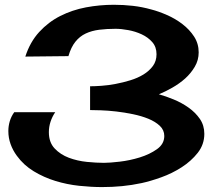

<svg xmlns="http://www.w3.org/2000/svg" viewBox="-20 -761 901 796"><path d="M638.7 -370.1Q667 -362.3 700.2 -348.6Q733.4 -335 761.7 -314.9Q790 -294.9 808.6 -268.1Q827.1 -241.2 827.1 -206.1Q827.1 -162.1 799.8 -127.4Q772.5 -92.8 732.9 -67.4Q693.4 -42 648.4 -25.9Q603.5 -9.8 567.4 -2Q526.4 6.8 485.8 10.7Q445.3 14.6 403.3 14.6Q358.4 14.6 308.1 9.3Q257.8 3.9 210 -10.7Q162.1 -25.4 120.1 -50.8Q78.1 -76.2 49.8 -115.2Q33.2 -137.7 23.9 -163.6Q14.6 -189.5 14.6 -217.8Q14.6 -238.3 20.5 -258.3Q26.4 -278.3 39.1 -295.9H209Q196.3 -277.3 189.5 -256.3Q182.6 -235.4 182.6 -212.9Q182.6 -170.9 206.5 -145.5Q230.5 -120.1 265.6 -106.9Q300.8 -93.8 340.3 -89.8Q379.9 -85.9 411.1 -85.9Q434.6 -85.9 476.6 -90.8Q518.6 -95.7 559.6 -108.4Q600.6 -121.1 630.9 -142.6Q661.1 -164.1 661.1 -197.3Q661.1 -221.7 642.6 -239.3Q624 -256.8 595.2 -268.6Q566.4 -280.3 531.2 -287.6Q496.1 -294.9 461.9 -298.8Q427.7 -302.7 398.4 -303.7Q369.1 -304.7 353.5 -304.7V-403.3Q373 -403.3 400.9 -405.3Q428.7 -407.2 459.5 -413.1Q490.2 -418.9 520.5 -428.2Q550.8 -437.5 574.7 -452.1Q598.6 -466.8 613.8 -487.3Q628.9 -507.8 628.9 -536.1Q628.9 -566.4 611.3 -586.4Q593.8 -606.4 567.4 -618.7Q541 -630.9 511.7 -636.2Q482.4 -641.6 459 -641.6Q422.9 -641.6 391.6 -637.7Q360.4 -633.8 335.4 -622.1Q310.5 -610.4 292.5 -587.9Q274.4 -565.4 263.7 -528.3L85 -526.4Q104.5 -586.9 142.6 -628.4Q180.7 -669.9 230 -694.8Q279.3 -719.7 336.4 -730.5Q393.6 -741.2 452.1 -741.2Q492.2 -741.2 530.8 -736.8Q569.3 -732.4 607.4 -721.7Q637.7 -713.9 672.4 -698.7Q707 -683.6 736.3 -661.1Q765.6 -638.7 784.7 -609.4Q803.7 -580.1 803.7 -543.9Q803.7 -511.7 787.6 -484.4Q771.5 -457 747.6 -435.5Q723.6 -414.1 694.3 -397.5Q665 -380.9 638.7 -370.1Z"/></svg>

Font: Cherry Cream Soda
Style: Regular
Weight: 400
Designer: Font Diner, Inc
Foundry: Font Diner, Inc
Version: Version 1.001